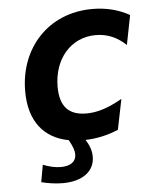

<svg xmlns="http://www.w3.org/2000/svg" viewBox="-53 -606 709 849"><g transform="rotate(-5 301.0 -182.0)"><path d="M393.1 -443.8C442.9 -443.8 487.3 -425.8 526.9 -388.2L552.7 -519C503.4 -546.9 447.3 -560.1 388.2 -560.1C191.9 -560.1 61 -414.1 61 -223.1C61 -89.8 125 -11.7 234.4 8.8C251 39.1 257.3 57.6 257.3 73.7C257.3 106 231.9 124 189.5 124C165 124 138.2 118.2 110.4 106.9L96.7 183.1C127.9 191.4 163.1 195.8 191.9 195.8C280.8 195.8 333.5 154.3 333.5 90.8C333.5 64.9 325.2 40 308.1 14.2C358.4 12.7 407.7 2 454.6 -18.1L481.9 -152.8C418.9 -117.2 370.6 -102.1 322.8 -102.1C244.6 -102.1 205.6 -142.6 205.6 -230.5C205.6 -353 281.7 -443.8 393.1 -443.8Z"/></g></svg>

Font: Hack
Style: Bold Oblique
Weight: 700
Italic angle: -12°
Monospace: yes
Designer: Christopher Simpkins
Foundry: Christopher Simpkins
Version: Version 2.010